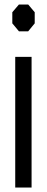

<svg xmlns="http://www.w3.org/2000/svg" viewBox="-20 -843 211 861"><path d="M48.3 -2V-587.9H121.6V-2ZM64.9 -702.6 35.2 -738.3V-788.1L64.9 -822.8H106.4L135.7 -788.1V-738.3L106.4 -702.6Z"/></svg>

Font: Gap Sans
Style: Regular
Weight: 400
Designer: Alexandre Liziard and Étienne Ozeray
Foundry: Interstices.io
Version: Version 1.6.1 - December 3. 2014